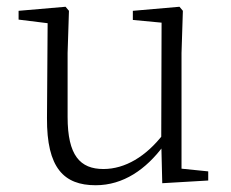

<svg xmlns="http://www.w3.org/2000/svg" viewBox="-20 -534 683 568"><path d="M263 14C345 14 412 -33 464 -103H482L463 -137C412 -71 350 -34 286 -34C217 -34 180 -74 180 -188V-377L184 -502L174 -514L35 -502V-476L140 -463L121 -478L119 -185C118 -37 169 14 263 14ZM460 8 596 0V-27L517 -35V-377L521 -502L511 -514L373 -502V-475L458 -467L457 -117V-116Z"/></svg>

Font: Source Han Serif TW VF
Style: Regular
Weight: 250
Designer: Ryoko NISHIZUKA 西塚涼子 (kana & ideographs); Frank Grießhammer (Latin, Greek & Cyrillic); Wenlong ZHANG 张文龙 (bopomofo); San
Foundry: Adobe
Version: Version 2.002;hotconv 1.1.0;makeotfexe 2.6.0